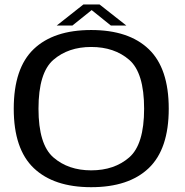

<svg xmlns="http://www.w3.org/2000/svg" viewBox="-20 -812 808 838"><path d="M378 5Q542 5 629.2 -78.2Q716.5 -161.5 716.5 -337.5Q716.5 -514 629.2 -597.5Q542 -681 378 -681Q214.5 -681 127.2 -597.8Q40 -514.5 40 -337.5Q40 -161.5 127.5 -78.2Q215 5 378 5ZM378 -68.5Q278 -68.5 213 -125Q148 -181.5 148 -337.5Q148 -494.5 213 -550.8Q278 -607 378 -607Q479 -607 544 -550.8Q609 -494.5 609 -337.5Q609 -181.5 544 -125Q479 -68.5 378 -68.5ZM227.5 -700.5H296L380 -768L464 -700.5H531.5L414.5 -792.5H344Z"/></svg>

Font: Anybody SemiExpanded
Style: Regular
Weight: 400
Width: 6
Designer: Tyler Finck
Foundry: Etcetera Type Company
Version: Version 1.113;gftools[0.9.25]